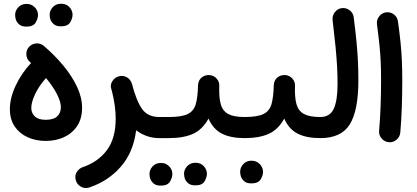

<svg xmlns="http://www.w3.org/2000/svg" viewBox="-20 -689 2179 1004"><path d="M31.7 -118.2Q31.7 -176.8 61.8 -241Q91.8 -305.2 142.6 -359.9Q139.6 -362.3 136.7 -364.7Q119.6 -379.4 117.9 -402.6Q116.2 -425.8 130.9 -442.9Q146 -460 169.2 -461.9Q192.4 -463.9 209.5 -448.7Q266.6 -399.9 311.8 -345.2Q356.9 -290.5 383.1 -234.6Q409.2 -178.7 409.2 -125.5Q409.2 -68.8 383.5 -30.3Q357.9 8.3 314.9 28.1Q272 47.9 218.8 47.9Q167 47.9 124.5 28.6Q82 9.3 56.9 -27.6Q31.7 -64.5 31.7 -118.2ZM143.6 -125Q143.6 -98.1 162.1 -80.3Q180.7 -62.5 218.8 -62.5Q259.8 -62.5 279.1 -80.6Q298.3 -98.6 298.3 -128.4Q298.3 -156.2 278.3 -195.8Q258.3 -235.4 220.7 -280.8Q183.6 -239.7 163.6 -196.8Q143.6 -153.8 143.6 -125ZM239.7 -612.3Q239.7 -634.3 256.3 -651.9Q272.9 -669.4 298.8 -669.4Q317.4 -669.4 330.1 -661.9Q342.8 -654.3 350.1 -642.6Q359.4 -627.9 359.4 -611.8Q359.4 -593.8 347.2 -572.5Q335 -551.3 298.8 -551.3Q274.9 -551.3 262.2 -561.8Q249.5 -572.3 244.1 -585.9Q239.7 -598.6 239.7 -612.3ZM59.1 -610.8Q59.1 -632.8 75.4 -650.6Q91.8 -668.5 118.2 -668.5Q136.7 -668.5 149.4 -660.6Q162.1 -652.8 169.4 -641.6Q178.7 -627 178.7 -610.4Q178.7 -592.3 166.3 -571Q153.8 -549.8 118.2 -549.8Q94.2 -549.8 81.5 -560.3Q68.8 -570.8 63.5 -584.5Q59.1 -597.7 59.1 -610.8Z M562 -223.6Q554.7 -245.1 567.9 -265.1Q581.1 -285.2 603.5 -290.5Q611.3 -292.5 618.7 -292Q637.2 -291 650.6 -279.8Q664.1 -268.6 668.9 -253.4Q669.9 -251.5 670.4 -249Q693.4 -160.6 723.1 -118.9Q752.9 -77.1 813.5 -77.1H814Q836.9 -77.1 853 -61Q869.1 -44.9 869.1 -22Q869.1 0.5 853 16.8Q836.9 33.2 814 33.2H813.5Q777.3 33.2 747.1 22.2Q716.8 11.2 691.9 -7.8Q677.2 108.4 611.3 183.3Q545.4 258.3 447.8 291Q422.9 299.3 402.8 287.1Q382.8 274.9 377 255.4Q369.1 229.5 381.3 210.7Q393.6 191.9 411.6 185.5Q492.7 158.2 538.8 96.4Q585 34.7 585 -68.4Q585 -134.8 564.9 -213.9Q563.5 -218.8 562 -223.6Z M758.3 -22Q758.3 -44.9 774.9 -61Q791.5 -77.1 814 -77.1H862.8Q885.7 -77.1 902.1 -61Q918.5 -44.9 918.5 -22Q918.5 0.5 902.1 16.8Q885.7 33.2 862.8 33.2H814Q791.5 33.2 774.9 16.8Q758.3 0.5 758.3 -22Z M807.1 -22Q807.1 -44.9 823.7 -61Q840.3 -77.1 862.8 -77.1Q929.2 -77.1 961.2 -92.5Q993.2 -107.9 1003.7 -144.5Q1014.2 -181.2 1015.6 -243.7Q1017.1 -269.5 1034.4 -283.7Q1051.8 -297.9 1075.2 -296.4Q1098.1 -294.9 1113.3 -277.6Q1128.4 -260.3 1126.5 -237.8Q1124.5 -178.7 1134.5 -143.6Q1144.5 -108.4 1173.8 -92.8Q1203.1 -77.1 1258.3 -77.1H1258.8Q1281.7 -77.1 1297.9 -61Q1314 -44.9 1314 -22Q1314 0.5 1297.9 16.8Q1281.7 33.2 1258.8 33.2H1258.3Q1187 33.2 1140.9 10Q1094.7 -13.2 1070.3 -68.8Q1038.6 -11.2 989 11Q939.5 33.2 862.8 33.2Q840.3 33.2 823.7 16.8Q807.1 0.5 807.1 -22ZM942.4 219.2Q942.4 197.3 959 179.7Q975.6 162.1 1001.5 162.1Q1020 162.1 1032.7 169.7Q1045.4 177.2 1052.7 189Q1062 203.6 1062 219.7Q1062 237.8 1049.8 259Q1037.6 280.3 1001.5 280.3Q977.5 280.3 964.8 269.8Q952.1 259.3 946.8 245.6Q942.4 232.9 942.4 219.2ZM761.7 220.7Q761.7 198.7 778.1 180.9Q794.4 163.1 820.8 163.1Q839.4 163.1 852.1 170.9Q864.7 178.7 872.1 189.9Q881.3 204.6 881.3 221.2Q881.3 239.3 868.9 260.5Q856.4 281.7 820.8 281.7Q796.9 281.7 784.2 271.2Q771.5 260.7 766.1 247.1Q761.7 233.9 761.7 220.7Z M1203.1 -22Q1203.1 -44.9 1219.7 -61Q1236.3 -77.1 1258.8 -77.1Q1325.2 -77.1 1357.2 -92.5Q1389.2 -107.9 1399.7 -144.5Q1410.2 -181.2 1411.6 -243.7Q1413.1 -269.5 1430.4 -283.7Q1447.8 -297.9 1471.2 -296.4Q1494.1 -294.9 1509.3 -277.6Q1524.4 -260.3 1522.5 -237.8Q1520.5 -178.7 1530.5 -143.6Q1540.5 -108.4 1569.8 -92.8Q1599.1 -77.1 1654.3 -77.1H1654.8Q1677.7 -77.1 1693.8 -61Q1710 -44.9 1710 -22Q1710 0.5 1693.8 16.8Q1677.7 33.2 1654.8 33.2H1654.3Q1583 33.2 1536.9 10Q1490.7 -13.2 1466.3 -68.8Q1434.6 -11.2 1385 11Q1335.4 33.2 1258.8 33.2Q1236.3 33.2 1219.7 16.8Q1203.1 0.5 1203.1 -22ZM1235.8 209Q1235.8 187 1252.2 169.2Q1268.6 151.4 1294.4 151.4Q1313 151.4 1325.7 159.2Q1338.4 167 1345.7 178.2Q1355.5 194.3 1355.5 209.5Q1355.5 227.5 1343 248.8Q1330.6 270 1294.9 270Q1270.5 270 1258.1 259.5Q1245.6 249 1240.2 235.4Q1235.8 222.7 1235.8 209Z M1599.6 -22Q1599.6 -44.9 1616 -61Q1632.3 -77.1 1654.8 -77.1Q1705.6 -77.1 1725.3 -120.4Q1745.1 -163.6 1745.1 -249Q1745.1 -294.9 1742.7 -340.8Q1740.2 -386.7 1734.6 -444.6Q1729 -502.4 1719.2 -584Q1716.8 -606.4 1730.7 -625Q1744.6 -643.6 1767.1 -646.5Q1789.6 -649.4 1808.1 -635.5Q1826.7 -621.6 1829.6 -598.6Q1838.4 -529.8 1843.8 -475.1Q1849.1 -420.4 1851.6 -371.1Q1854 -321.8 1854 -268.6Q1854 -111.3 1809.3 -39.1Q1764.6 33.2 1654.8 33.2Q1632.3 33.2 1616 16.8Q1599.6 0.5 1599.6 -22Z M1951.2 -562Q1948.2 -584.5 1962.4 -603Q1976.6 -621.6 1999 -624.5Q2021.5 -627.4 2039.8 -613.5Q2058.1 -599.6 2061 -576.7Q2069.8 -513.7 2074.7 -465.1Q2079.6 -416.5 2081.5 -369.9Q2083.5 -323.2 2083.5 -265.1Q2083.5 -197.3 2081.1 -127Q2078.6 -56.6 2073.2 3.9Q2071.3 26.4 2053.7 41.5Q2036.1 56.6 2013.2 54.7Q1990.7 52.7 1975.6 35.2Q1960.4 17.6 1962.4 -4.9Q1967.8 -65.4 1970.2 -135Q1972.7 -204.6 1972.7 -270.5Q1972.7 -324.7 1970.7 -366.9Q1968.8 -409.2 1964.1 -454.3Q1959.5 -499.5 1951.2 -562Z"/></svg>

Font: Mikhak SemiBold
Style: Regular
Weight: 600
Designer: Amin Abedi
Version: Version 3.3